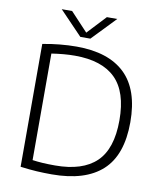

<svg xmlns="http://www.w3.org/2000/svg" viewBox="-100 -1025 936 1110"><g transform="rotate(10 368.0 -470.0)"><path d="M280 5.5Q234.5 5.5 191.8 3Q149 0.5 95.5 -6.5V-727.5Q143 -737 195.2 -742Q247.5 -747 294.5 -747Q482 -747 578.8 -653.8Q675.5 -560.5 675.5 -370Q675.5 -177 575.8 -85.8Q476 5.5 280 5.5ZM290 -48.5Q451 -48.5 531.2 -125.2Q611.5 -202 611.5 -370Q611.5 -537 532.2 -615.2Q453 -693.5 294 -693.5Q261.5 -693.5 227.2 -690.5Q193 -687.5 157 -682V-56.5Q185.5 -52.5 217 -50.5Q248.5 -48.5 290 -48.5ZM305 -806 171.5 -945H232.5L334.5 -836L436.5 -945H497.5L364 -806Z"/></g></svg>

Font: Encode Sans SemiExpanded SemiExpanded Light
Style: Regular
Weight: 300
Width: 6
Designer: Multiple Designers
Foundry: Impallari Type
Version: Version 3.000; ttfautohint (v1.8.3) -l 8 -r 50 -G 200 -x 14 